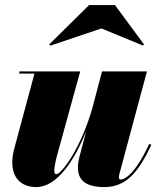

<svg xmlns="http://www.w3.org/2000/svg" viewBox="-20 -750 635 780"><path d="M392 -634.5 560.5 -565 565 -569.5 447 -729.5H342L180 -569.5L184.5 -564.5ZM306 -460H58.5V-451H120L36.5 -141C14 -49 49.5 10 128 10C211 10 282.5 -98 330 -216.5L302 -110C299 -98.5 296.5 -83.5 296.5 -70.5C296.5 -18.5 327 10 404 10C494.5 10 543.5 -53 595 -162L586 -165C525.5 -34.5 482 -20.5 471 -20.5C465.5 -20.5 463 -24 463 -29.5C463 -34 464 -39 465.5 -45L577 -460H394.5L354.5 -308.5C307.5 -145.5 229.5 -42.5 209 -42.5C198 -42.5 195 -58 216.5 -136Z"/></svg>

Font: Bodoni* 24pt Fatface
Style: Italic
Weight: 900
Italic angle: -13°
Version: Version 2.3